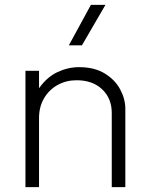

<svg xmlns="http://www.w3.org/2000/svg" viewBox="-20 -772 617 792"><path d="M85 0V-480H141V-408Q174 -454.5 217.5 -474.8Q261 -495 306 -495Q369.5 -495 412 -469Q454.5 -443 475.8 -403.2Q497 -363.5 497 -323V0H441V-306Q441 -366 401.5 -403.5Q362 -441 296 -441Q253 -441 217.8 -421.5Q182.5 -402 161.8 -366.8Q141 -331.5 141 -285V0ZM264 -585 355 -752H415L318 -585Z"/></svg>

Font: Geologica Cursive Thin
Style: Regular
Weight: 250
Designer: Sindre Bremnes, Frode Helland
Foundry: Monokrom Skriftforlag AS
Version: Version 1.010;gftools[0.9.28]